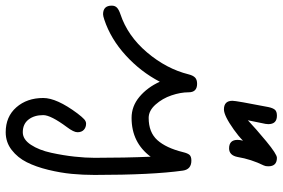

<svg xmlns="http://www.w3.org/2000/svg" viewBox="-213 -501 992 674"><g transform="rotate(90 283.0 -164.0)"><path d="M-34.2 -60.1Q-34.2 -71.8 -27.1 -78.6Q-20 -85.4 -3.9 -90.8Q72.3 -116.2 129.9 -184.1Q187.5 -252 207 -330.1Q210.9 -345.7 218.3 -352.8Q225.6 -359.9 240.2 -359.9Q270 -359.9 270 -330.1Q270 -301.8 280.8 -270Q291.5 -238.3 313 -214.1Q334.5 -189.9 359.9 -189.9Q410.6 -189.9 438 -220.5Q465.3 -251 480 -310.1Q483.9 -326.7 489.7 -333.3Q495.6 -339.8 509.8 -339.8Q540.5 -339.8 544.9 -310.1Q560.1 -202.1 560.1 0Q560.1 40.5 556.4 79.8Q552.7 119.1 542.2 162.4Q531.7 205.6 515.6 237.8Q499.5 270 472.4 291Q445.3 312 410.2 312Q355.5 312 322.8 274.7Q290 237.3 290 180.2Q290 132.8 344.2 60.1Q356.9 43.5 364.5 36.6Q372.1 29.8 379.9 29.8Q393.1 29.8 401.6 37.6Q410.2 45.4 410.2 60.1Q410.2 73.2 392.1 97.2Q350.1 153.8 350.1 180.2Q350.1 211.9 365.7 231.9Q381.3 252 410.2 252Q435.5 252 454.3 223.4Q473.1 194.8 482.4 151.9Q491.7 108.9 495.8 70.3Q500 31.7 500 0Q500 -106.9 496.1 -196.8Q446.3 -129.9 359.9 -129.9Q318.8 -129.9 285.9 -157.5Q252.9 -185.1 232.9 -229Q197.8 -161.6 140.1 -109.1Q82.5 -56.6 15.1 -34.2Q2 -29.8 -3.9 -29.8Q-34.2 -29.8 -34.2 -60.1ZM299.8 -483.9Q299.8 -497.1 321.8 -609.9Q325.2 -626 331.3 -633.1Q337.4 -640.1 352.1 -640.1Q381.8 -640.1 381.8 -609.9Q381.8 -605 380.9 -600.1Q371.1 -550.3 368.2 -538.1Q397 -565.4 442.1 -602.8Q487.3 -640.1 500 -640.1Q529.8 -640.1 529.8 -609.9Q529.8 -600.1 526.9 -594.2Q504.9 -549.3 497.1 -502Q491.2 -472.2 466.8 -472.2Q437 -472.2 437 -502Q437 -510.7 439.9 -521Q424.3 -505.4 400.9 -488.8Q352.1 -454.1 330.1 -454.1Q299.8 -454.1 299.8 -483.9Z"/></g></svg>

Font: Pecita
Style: Book
Weight: 400
Width: 6
Version: Version 3.4.1